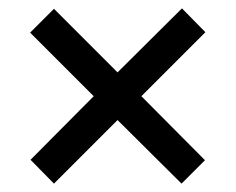

<svg xmlns="http://www.w3.org/2000/svg" viewBox="-20 -583 565 459"><path d="M415 -563 471 -506 318 -353 470 -200 414 -144 261 -296 109 -144 53 -201 204 -353 52 -505 109 -562 261 -410Z"/></svg>

Font: Noto Sans Ethiopic SemiCondensed Medium
Style: Regular
Weight: 500
Width: 4
Designer: Monotype Design Team
Foundry: Monotype Imaging Inc.
Version: Version 2.102; ttfautohint (v1.8.4.7-5d5b)